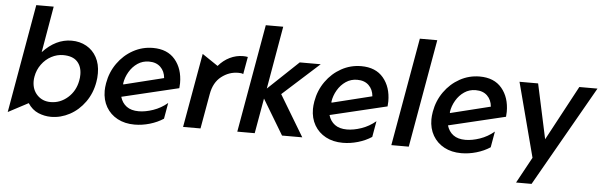

<svg xmlns="http://www.w3.org/2000/svg" viewBox="-54 -925 4072 1295"><g transform="rotate(5 1982.0 -277.0)"><path d="M308 10Q374 10 434.5 -22.5Q495 -55 537.5 -114.5Q580 -174 593 -251Q598 -277 598 -310Q598 -372 573 -418Q548 -464 503.5 -489Q459 -514 403 -514Q296 -514 208 -419L262 -732H144L15 3L151 -69Q180 -25 222 -7.5Q264 10 308 10ZM481 -291Q481 -269 477 -250Q464 -179 413 -134Q362 -89 297 -89Q242 -89 206.5 -125.5Q171 -162 171 -220Q171 -235 174 -251Q182 -297 209 -334Q236 -371 274.5 -391.5Q313 -412 354 -412Q419 -412 450 -379Q481 -346 481 -291Z M894 -79Q843 -79 812 -102Q781 -125 769 -166L1154 -258Q1156 -282 1156 -292Q1156 -389 1104 -451Q1052 -513 954 -513Q882 -513 819.5 -478.5Q757 -444 714.5 -384Q672 -324 659 -249Q654 -219 654 -197Q654 -135 681.5 -87.5Q709 -40 758.5 -13.5Q808 13 874 13Q925 13 976.5 -2Q1028 -17 1069 -44L1088 -152Q1044 -115 991.5 -97Q939 -79 894 -79ZM935 -419Q984 -419 1013 -391Q1042 -363 1046 -317L775 -250L774 -257Q780 -298 802 -335.5Q824 -373 858 -396Q892 -419 935 -419Z M1564 -511Q1517 -511 1474 -490Q1431 -469 1398 -430L1291 -502L1202 0H1320L1362 -237Q1376 -316 1427.5 -356Q1479 -396 1541 -396Q1551 -396 1560 -395Q1569 -394 1575 -390L1596 -508Q1581 -511 1564 -511Z M1816 -732H1698L1569 0H1687L1729 -238L1872 0H2009L1842 -278L2090 -502H1948L1742 -307Z M2304 -79Q2253 -79 2222 -102Q2191 -125 2179 -166L2564 -258Q2566 -282 2566 -292Q2566 -389 2514 -451Q2462 -513 2364 -513Q2292 -513 2229.5 -478.5Q2167 -444 2124.5 -384Q2082 -324 2069 -249Q2064 -219 2064 -197Q2064 -135 2091.5 -87.5Q2119 -40 2168.5 -13.5Q2218 13 2284 13Q2335 13 2386.5 -2Q2438 -17 2479 -44L2498 -152Q2454 -115 2401.5 -97Q2349 -79 2304 -79ZM2345 -419Q2394 -419 2423 -391Q2452 -363 2456 -317L2185 -250L2184 -257Q2190 -298 2212 -335.5Q2234 -373 2268 -396Q2302 -419 2345 -419Z M2859 -732H2741L2612 0H2730Z M3106 -79Q3055 -79 3024 -102Q2993 -125 2981 -166L3366 -258Q3368 -282 3368 -292Q3368 -389 3316 -451Q3264 -513 3166 -513Q3094 -513 3031.5 -478.5Q2969 -444 2926.5 -384Q2884 -324 2871 -249Q2866 -219 2866 -197Q2866 -135 2893.5 -87.5Q2921 -40 2970.5 -13.5Q3020 13 3086 13Q3137 13 3188.5 -2Q3240 -17 3281 -44L3300 -152Q3256 -115 3203.5 -97Q3151 -79 3106 -79ZM3147 -419Q3196 -419 3225 -391Q3254 -363 3258 -317L2987 -250L2986 -257Q2992 -298 3014 -335.5Q3036 -373 3070 -396Q3104 -419 3147 -419Z M3568 2 3472 178H3577L3964 -501H3841L3642 -130L3562 -501H3436Z"/></g></svg>

Font: Geom Medium
Style: Italic
Weight: 500
Italic angle: -10°
Version: Version 1.102